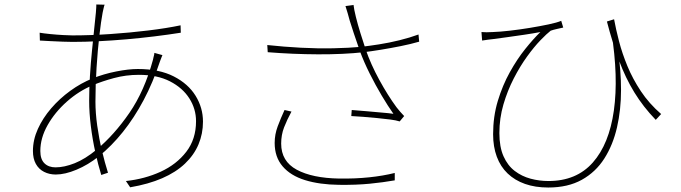

<svg xmlns="http://www.w3.org/2000/svg" viewBox="-20 -800 3040 857"><path d="M447 -779Q445 -775 442.5 -763.5Q440 -752 438 -743Q431 -706 423.5 -641Q416 -576 411 -498.5Q406 -421 406 -346Q406 -296 414 -239Q422 -182 435 -127.5Q448 -73 462 -29L432 -19Q418 -64 405.5 -120.5Q393 -177 385.5 -237Q378 -297 378 -350Q378 -404 381.5 -461.5Q385 -519 390.5 -573Q396 -627 400.5 -671.5Q405 -716 408 -744Q409 -756 409.5 -765.5Q410 -775 410 -780ZM303 -642Q384 -642 472 -648Q560 -654 642 -664Q724 -674 786 -687L787 -654Q730 -645 668.5 -637.5Q607 -630 544 -624.5Q481 -619 420 -616Q359 -613 304 -613Q288 -613 260 -614Q232 -615 204 -616.5Q176 -618 158 -619L157 -654Q174 -651 204 -648Q234 -645 262.5 -643.5Q291 -642 303 -642ZM705 -554Q703 -550 701.5 -545.5Q700 -541 698 -536.5Q696 -532 694 -526Q663 -432 621 -353Q579 -274 528.5 -211Q478 -148 421 -102Q373 -64 321.5 -42.5Q270 -21 229 -21Q200 -21 176.5 -33Q153 -45 140 -68.5Q127 -92 127 -126Q127 -176 149 -224.5Q171 -273 208.5 -316.5Q246 -360 293.5 -394.5Q341 -429 393 -450Q443 -470 498.5 -481Q554 -492 595 -492Q691 -492 755.5 -459Q820 -426 853 -372.5Q886 -319 886 -257Q886 -203 866 -155.5Q846 -108 805.5 -69.5Q765 -31 704 -4.5Q643 22 561 36L542 8Q626 -1 697 -33.5Q768 -66 811.5 -122.5Q855 -179 855 -259Q855 -314 825 -361Q795 -408 738.5 -437Q682 -466 600 -466Q542 -466 488.5 -451.5Q435 -437 395 -420Q332 -394 278.5 -346.5Q225 -299 192.5 -241.5Q160 -184 160 -126Q160 -89 178.5 -71Q197 -53 228 -53Q267 -53 313.5 -71.5Q360 -90 411 -132Q490 -198 557.5 -296Q625 -394 663 -534Q664 -539 665 -543.5Q666 -548 667.5 -553.5Q669 -559 669 -564Z M1541 -708Q1537 -723 1532 -740.5Q1527 -758 1522 -773L1558 -778Q1560 -759 1568.5 -724.5Q1577 -690 1589 -651.5Q1601 -613 1612 -580Q1635 -513 1673 -443.5Q1711 -374 1750 -321Q1758 -311 1766.5 -301Q1775 -291 1784 -282L1764 -258Q1749 -263 1722 -266.5Q1695 -270 1663.5 -273Q1632 -276 1601.5 -278.5Q1571 -281 1548 -282L1550 -309Q1582 -307 1617 -303.5Q1652 -300 1684 -297.5Q1716 -295 1736 -292Q1712 -326 1684 -373Q1656 -420 1630 -472Q1604 -524 1586 -573Q1570 -618 1559 -652Q1548 -686 1541 -708ZM1173 -599Q1247 -591 1322.5 -587Q1398 -583 1468 -584.5Q1538 -586 1592 -591Q1627 -595 1672 -602Q1717 -609 1763.5 -620.5Q1810 -632 1848 -646L1851 -614Q1813 -603 1768 -594Q1723 -585 1680 -578Q1637 -571 1604 -567Q1513 -557 1399.5 -557.5Q1286 -558 1175 -567ZM1281 -302Q1261 -265 1248 -231.5Q1235 -198 1235 -159Q1235 -80 1304.5 -42.5Q1374 -5 1494 -3Q1565 -2 1627.5 -8.5Q1690 -15 1742 -28V5Q1691 14 1630.5 20Q1570 26 1493 25Q1406 24 1341.5 4Q1277 -16 1241.5 -57.5Q1206 -99 1206 -162Q1206 -200 1219.5 -236Q1233 -272 1250 -309Z M2721 -714Q2729 -670 2743 -616Q2757 -562 2780.5 -505Q2804 -448 2840.5 -393Q2877 -338 2931 -291L2907 -265Q2851 -323 2811.5 -387.5Q2772 -452 2743 -530Q2714 -608 2689 -704ZM2129 -657Q2149 -655 2180 -657Q2211 -658 2255 -663Q2299 -668 2344.5 -675.5Q2390 -683 2428 -691Q2466 -699 2485 -707L2494 -677Q2485 -675 2467 -671Q2449 -667 2438 -663Q2421 -650 2392.5 -620.5Q2364 -591 2332.5 -547.5Q2301 -504 2273 -449.5Q2245 -395 2227 -333.5Q2209 -272 2209 -206Q2209 -144 2227.5 -102.5Q2246 -61 2277.5 -37Q2309 -13 2348 -2.5Q2387 8 2428 8Q2553 8 2626 -74.5Q2699 -157 2720 -306.5Q2741 -456 2709 -657L2738 -578Q2752 -487 2752 -398.5Q2752 -310 2734 -231.5Q2716 -153 2677.5 -92.5Q2639 -32 2577 2.5Q2515 37 2427 37Q2369 37 2323.5 21Q2278 5 2246 -25.5Q2214 -56 2197.5 -100.5Q2181 -145 2181 -201Q2181 -280 2202 -349.5Q2223 -419 2255.5 -477.5Q2288 -536 2324.5 -581.5Q2361 -627 2392 -657Q2361 -651 2320.5 -645Q2280 -639 2243.5 -634Q2207 -629 2185 -626Q2172 -625 2159 -623Q2146 -621 2132 -619Z"/></svg>

Font: Noto Sans JP
Style: Regular
Weight: 100
Designer: Ryoko NISHIZUKA 西塚涼子 (kana, bopomofo & ideographs); Paul D. Hunt (Latin, Greek & Cyrillic); Sandoll Communications 산돌커뮤니
Foundry: Adobe
Version: Version 2.004;hotconv 1.0.118;makeotfexe 2.5.65603